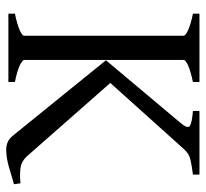

<svg xmlns="http://www.w3.org/2000/svg" viewBox="-42 -613 662 618"><g transform="rotate(90 289.0 -304.0)"><path d="M573 -18Q544 -9 515 -1Q486 7 463 7Q449 7 438 2.5Q427 -2 417 -14L174 -314L373 -551Q396 -577 385.5 -584Q375 -591 337 -594V-615H542V-594Q510 -590 492 -585.5Q474 -581 459 -564L247 -328L481 -62Q498 -42 521 -39Q544 -36 570 -39ZM24 0V-21Q57 -28 76 -36Q95 -44 95 -51V-564Q95 -570 77 -578.5Q59 -587 24 -594V-615H244V-594Q211 -587 192 -579Q173 -571 173 -564V-51Q173 -45 191 -36.5Q209 -28 244 -21V0Z"/></g></svg>

Font: Kalpurush
Style: Regular
Weight: 400
Designer: Md. Tanbin Islam Siyam
Foundry: Tanbin Islam Siyam
Version: Version 0.258